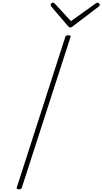

<svg xmlns="http://www.w3.org/2000/svg" viewBox="-20 -1392 761 1426"><path d="M121 14Q110 14 106 10Q102 6 105 -1L464 -1115Q467 -1123 471.5 -1126.5Q476 -1130 488 -1130Q499 -1130 503 -1126.5Q507 -1123 503 -1115L143 -1Q141 6 136.5 10Q132 14 121 14ZM704 -1372Q710 -1372 715.5 -1367Q721 -1362 721 -1357Q721 -1353 719.5 -1350Q718 -1347 713 -1343L520 -1196Q513 -1192 509.5 -1190Q506 -1188 502 -1188Q498 -1188 494.5 -1190Q491 -1192 487 -1196L361 -1343Q360 -1346 358 -1349.5Q356 -1353 356 -1356Q356 -1364 362 -1368Q368 -1372 373 -1372Q379 -1372 381.5 -1370Q384 -1368 387 -1365L507 -1235L686 -1363Q694 -1369 696.5 -1370.5Q699 -1372 704 -1372Z"/></svg>

Font: Playwrite CU Thin
Style: Regular
Weight: 250
Designer: Veronika Burian, José Scaglione
Foundry: TypeTogether
Version: Version 1.002